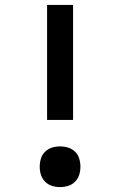

<svg xmlns="http://www.w3.org/2000/svg" viewBox="-20 -755 490 783"><path d="M172 -266V-735H278V-266ZM225 8Q208 8 192 3Q176 -2 164 -14Q152 -26 147 -42Q142 -58 142 -75Q142 -92 147 -108.5Q152 -125 164 -136.5Q176 -148 192 -153Q208 -158 225 -158Q242 -158 258 -153Q274 -148 286 -136.5Q298 -125 303 -108.5Q308 -92 308 -75Q308 -58 303 -42Q298 -26 286 -14Q274 -2 258 3Q242 8 225 8Z"/></svg>

Font: Iosevka Etoile Semibold
Style: Regular
Weight: 600
Designer: Belleve Invis
Foundry: Belleve Invis
Version: Version 22.1.2; ttfautohint (v1.8.4)